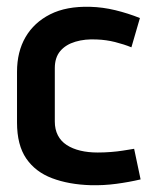

<svg xmlns="http://www.w3.org/2000/svg" viewBox="-20 -532 464 564"><path d="M366 -393 391 -479Q356 -493 319 -502Q282 -511 245 -512Q175 -514 127.5 -490Q80 -466 55 -423Q30 -380 30 -321V-172Q30 -106 57 -66.5Q84 -27 133 -8.5Q182 10 246 12Q284 13 321.5 8Q359 3 393 -5L374 -95Q375 -95 365.5 -93.5Q356 -92 340.5 -89.5Q325 -87 305.5 -85.5Q286 -84 267 -84Q239 -84 216 -89.5Q193 -95 176 -106Q159 -117 150 -134.5Q141 -152 141 -175V-332Q141 -363 157 -382Q173 -401 201.5 -409.5Q230 -418 265 -416Q292 -415 318 -408.5Q344 -402 366 -393Z"/></svg>

Font: Advent Pro Expanded
Style: Bold
Weight: 700
Width: 7
Designer: VivaRado, Andreas Kalpakidis
Foundry: VivaRado, Andreas Kalpakidis
Version: Version 3.000